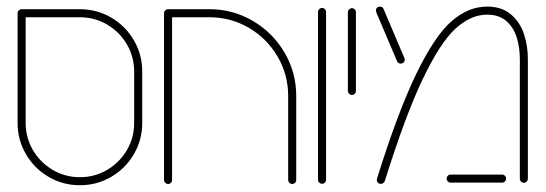

<svg xmlns="http://www.w3.org/2000/svg" viewBox="-20 -546 1631 574"><path d="M32.6 -178.5V-506.7Q32.6 -511.5 36.3 -515Q40 -518.5 44.8 -518.5H218.9Q269.6 -518.5 312.4 -493.5Q355.2 -468.5 380.2 -425.7Q405.2 -383 405.2 -332.2V-178.5Q405.2 -127.8 380.2 -85Q355.2 -42.2 312.4 -17.2Q269.6 7.8 218.9 7.8Q168.1 7.8 125.4 -17.2Q82.6 -42.2 57.6 -85Q32.6 -127.8 32.6 -178.5ZM218.9 -16.3Q263 -16.3 300.2 -38.1Q337.4 -60 359.3 -97.2Q381.1 -134.4 381.1 -178.5V-332.2Q381.1 -376.3 359.3 -413.5Q337.4 -450.7 300.2 -472.6Q263 -494.4 218.9 -494.4H56.7V-178.5Q56.7 -134.4 78.5 -97.2Q100.4 -60 137.6 -38.1Q174.8 -16.3 218.9 -16.3Z M470.4 -8.1V-506.7H494.4V-8.1Q494.4 -3 490.9 0.6Q487.4 4.1 482.6 4.1Q477.8 4.1 474.1 0.4Q470.4 -3.3 470.4 -8.1ZM853.7 4.1Q848.9 4.1 845.2 0.4Q841.5 -3.3 841.5 -8.1V-259.3Q841.5 -323 809.8 -377Q778.1 -431.1 724.1 -462.8Q670 -494.4 606.3 -494.4H482.6Q477.4 -494.4 473.9 -498Q470.4 -501.5 470.4 -506.7Q470.4 -511.5 473.9 -515Q477.4 -518.5 482.6 -518.5H606.3Q676.3 -518.5 735.9 -483.5Q795.6 -448.5 830.6 -388.9Q865.6 -329.3 865.6 -259.3V-8.1Q865.6 -3 862 0.6Q858.5 4.1 853.7 4.1Z M930.7 -8.5V-510.4Q930.7 -515.2 934.4 -518.7Q938.1 -522.2 943 -522.2Q947.8 -522.2 951.3 -518.7Q954.8 -515.2 954.8 -510.4V-8.5Q954.8 -3.7 951.5 -0.2Q948.1 3.3 943 3.3Q937.8 3.3 934.3 -0.2Q930.7 -3.7 930.7 -8.5Z M1020 -274.4V-509.6Q1020 -514.4 1023.7 -518Q1027.4 -521.5 1032.2 -521.5Q1037 -521.5 1040.6 -518Q1044.1 -514.4 1044.1 -509.6V-274.4Q1044.1 -269.3 1040.6 -265.7Q1037 -262.2 1032.2 -262.2Q1027.4 -262.2 1023.7 -265.9Q1020 -269.6 1020 -274.4Z M1106.3 -8.1Q1106.3 -9.6 1107 -11.9Q1170 -213.3 1224.8 -325.9Q1279.6 -438.5 1329.8 -482.4Q1380 -526.3 1436.3 -526.3Q1480 -526.3 1507.4 -503Q1534.8 -479.6 1546.5 -444.1Q1558.1 -408.5 1558.1 -369.3V-12.2Q1558.1 -7 1554.6 -3.3Q1551.1 0.4 1546.3 0.4Q1541.1 0.4 1537.6 -3.3Q1534.1 -7 1534.1 -12.2V-369.3Q1534.1 -403.3 1525 -433.3Q1515.9 -463.3 1494.1 -482.8Q1472.2 -502.2 1436.3 -502.2Q1387.4 -502.2 1341.7 -460.4Q1295.9 -418.5 1243.7 -309.3Q1191.5 -200 1130.4 -4.8Q1128.9 -1.1 1125.7 1.3Q1122.6 3.7 1118.5 3.7Q1113.7 3.7 1110 0.2Q1106.3 -3.3 1106.3 -8.1ZM1315.2 -12.2Q1315.2 -17 1318.7 -20.6Q1322.2 -24.1 1327.4 -24.1H1480.7Q1485.9 -24.1 1489.4 -20.6Q1493 -17 1493 -12.2Q1493 -7 1489.4 -3.5Q1485.9 0 1480.7 0H1327.4Q1322.2 0 1318.7 -3.5Q1315.2 -7 1315.2 -12.2ZM1167 -363 1104.8 -509.6Q1103.7 -512.6 1103.7 -514.8Q1103.7 -519.6 1107 -523Q1110.4 -526.3 1115.6 -526.3Q1123.3 -526.3 1126.7 -519.3L1188.9 -372.6Q1190 -370.4 1190 -367.8Q1190 -363 1186.7 -359.4Q1183.3 -355.9 1177.8 -355.9Q1174.1 -355.9 1171.3 -357.8Q1168.5 -359.6 1167 -363Z"/></svg>

Font: 26F Galaxy Hebrew Thin
Style: Regular
Weight: 100
Designer: C₂₉H₂₅N₃O₅
Version: Version 1.000